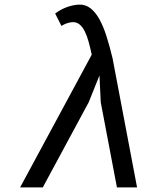

<svg xmlns="http://www.w3.org/2000/svg" viewBox="-20 -810 690 830"><path d="M410 -484 363.5 -368 165 0H67L376.5 -573.5Q370.5 -602.5 363.2 -629Q356 -655.5 346.2 -675Q336.5 -694.5 322.8 -705.2Q309 -716 290.5 -714Q278.5 -713 266.8 -708.5Q255 -704 245.5 -698L218.5 -751.5Q242.5 -769.5 268.5 -779Q294.5 -788.5 320 -790Q348.5 -791.5 370.2 -775Q392 -758.5 409.2 -727.8Q426.5 -697 440.2 -653.8Q454 -610.5 466.5 -558.5L572.5 0H485.5L415.5 -368Z"/></svg>

Font: B612 Mono
Style: Italic
Weight: 400
Italic angle: -10°
Version: Version 1.005